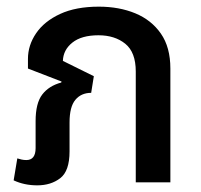

<svg xmlns="http://www.w3.org/2000/svg" viewBox="-20 -548 604 577"><path d="M92 9Q53 9 21 -6L32 -72Q38 -70 45 -68.5Q52 -67 59 -67Q87 -67 87 -103V-184Q87 -238 107 -264Q127 -290 164 -300L165 -303L64 -342V-371Q64 -412 88.5 -448Q113 -484 160.5 -506Q208 -528 277 -528Q338 -528 386.5 -508Q435 -488 463.5 -447Q492 -406 492 -342V0H388V-333Q388 -391 356.5 -416.5Q325 -442 276 -442Q225 -442 197.5 -420Q170 -398 169 -365L262 -319L254 -269Q224 -269 206.5 -248Q189 -227 189 -180V-93Q189 -34 161 -12.5Q133 9 92 9Z"/></svg>

Font: Noto Sans Thai UI SemCond Med
Style: Regular
Weight: 500
Width: 4
Designer: Monotype Design Team
Foundry: Monotype Imaging Inc.
Version: Version 2.000; ttfautohint (v1.8.4.7-5d5b)